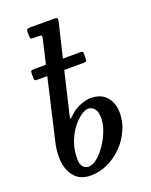

<svg xmlns="http://www.w3.org/2000/svg" viewBox="-147 -859 746 948"><g transform="rotate(-20 226.0 -385.0)"><path d="M54.5 -205.5 128.5 -525H76.5Q65.5 -525 63 -527.8Q60.5 -530.5 60.5 -540V-566Q60.5 -574.5 64.2 -577.2Q68 -580 77.5 -580H141.5L171 -708Q173.5 -719 170.8 -722Q168 -725 157.5 -725H129Q118 -725 114.8 -728.2Q111.5 -731.5 111.5 -744V-764Q111.5 -774.5 115.8 -777.2Q120 -780 129.5 -780H251Q270.5 -780 273.5 -776Q276.5 -772 272.5 -755L230.5 -580H321Q331.5 -580 334 -577.5Q336.5 -575 336.5 -566V-541.5Q336.5 -532.5 334 -528.8Q331.5 -525 319.5 -525H217.5L169.5 -321.5Q163 -297 163.2 -291.2Q163.5 -285.5 170.2 -291.8Q177 -298 190 -310Q213 -329 240.8 -339.5Q268.5 -350 291.5 -350Q347 -350 375 -316.5Q403 -283 403 -232.5Q403 -185.5 383.2 -142Q363.5 -98.5 329.8 -64.2Q296 -30 253 -10Q210 10 164 10Q105 10 75.2 -30Q45.5 -70 45.5 -130Q45.5 -145.5 47.8 -167Q50 -188.5 54.5 -205.5ZM127.5 -90Q127.5 -62.5 138.8 -48.8Q150 -35 169.5 -35Q190.5 -35 214.2 -54.8Q238 -74.5 259.5 -106Q281 -137.5 294.5 -173Q308 -208.5 308 -240Q308 -273 295 -289Q282 -305 261 -305Q246.5 -305 224.2 -289.8Q202 -274.5 179.8 -246Q157.5 -217.5 142.5 -178Q127.5 -138.5 127.5 -90Z"/></g></svg>

Font: Besley* Narrow
Style: Italic
Weight: 400
Width: 4
Italic angle: -13°
Designer: Owen Earl
Foundry: indestructible type*
Version: Version 3.000; ttfautohint (v1.8.3)